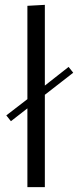

<svg xmlns="http://www.w3.org/2000/svg" viewBox="-20 -772 322 792"><path d="M93 0V-325L25 -272L6 -296L93 -363V-748L165 -752V-419L263 -496L282 -472L165 -381V0Z"/></svg>

Font: Arsenal SC
Style: Regular
Weight: 400
Designer: Andrij Shevchenko
Foundry: Stairsfor
Version: Version 2.001; ttfautohint (v1.8.4.7-5d5b)